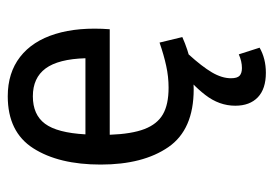

<svg xmlns="http://www.w3.org/2000/svg" viewBox="-122 -368 683 478"><g transform="rotate(-90 219.0 -128.5)"><path d="M236.3 12.7Q135.7 12.7 92.3 -50.3Q48.8 -113.3 48.8 -218.8Q48.8 -323.2 89.4 -386.7Q129.9 -450.2 218.8 -450.2Q277.3 -450.2 316.9 -419.4Q356.4 -388.7 374 -331.5Q391.6 -274.4 385.7 -196.3H123Q125 -141.6 137.2 -109.9Q149.4 -78.1 173.8 -64Q198.2 -49.8 240.2 -49.8Q267.6 -49.8 294.4 -55.7Q321.3 -61.5 352.5 -72.3L366.2 -15.6Q302.7 12.7 236.3 12.7ZM313.5 -256.8Q311.5 -324.2 288.1 -356Q264.6 -387.7 218.8 -387.7Q172.9 -387.7 150.4 -357.4Q127.9 -327.1 124 -256.8ZM339.8 176.8Q312.5 192.4 277.3 192.4Q237.3 192.4 216.3 172.4Q195.3 152.3 195.3 116.2Q195.3 76.2 222.2 41.5Q249 6.8 288.1 -21.5L323.2 0Q293 33.2 278.3 58.1Q263.7 83 263.7 105.5Q263.7 121.1 270 127Q276.4 132.8 289.1 132.8Q305.7 132.8 323.2 125Z"/></g></svg>

Font: Sudo Variable
Style: Regular
Weight: 400
Monospace: yes
Designer: Jens Kutilek
Foundry: Jens Kutilek
Version: Version 0.040